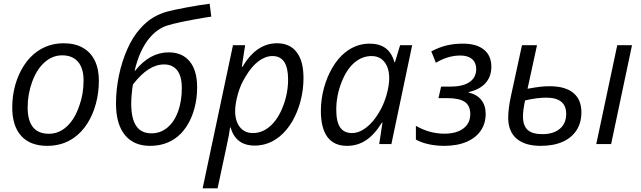

<svg xmlns="http://www.w3.org/2000/svg" viewBox="-20 -781 3476 1041"><path d="M46.4 -198.2Q46.4 -261.7 62.7 -320.1Q79.1 -378.4 109.6 -425.5Q140.1 -472.7 181.6 -502Q245.1 -546.4 325.2 -546.4Q385.7 -546.4 428.5 -522.5Q471.2 -498.5 493.7 -452.9Q516.1 -407.2 516.1 -343.8Q516.1 -278.8 500 -219Q483.9 -159.2 453.6 -111.6Q423.3 -64 381.8 -34.7Q319.3 9.8 236.3 9.8Q144 9.8 95.2 -43.9Q46.4 -97.7 46.4 -198.2ZM410.6 -209.5Q433.1 -271 433.1 -345.7Q433.1 -410.6 403.1 -445.8Q373 -481 317.4 -481Q264.2 -481 221.4 -442.9Q178.7 -404.8 153.8 -335.9Q129.9 -269.5 129.9 -198.7Q129.9 -55.7 245.1 -55.7Q299.8 -55.7 343 -95.9Q386.2 -136.2 410.6 -209.5Z M608.9 -219.2Q608.9 -295.4 625 -372.3Q641.1 -449.2 670.7 -515.6Q700.2 -582 740.2 -626Q774.9 -665 811.5 -686.5Q848.1 -708 885.7 -718Q923.3 -728 991.7 -740.7Q1062.5 -753.9 1116.7 -760.7L1125.5 -690.9L1090.3 -685.5Q942.4 -660.6 883.3 -641.6Q829.6 -622.6 789.1 -573.2Q735.8 -508.3 710 -397.9H712.9Q792.5 -497.1 894.5 -497.1Q968.3 -497.1 1008.5 -448Q1048.8 -398.9 1048.8 -307.6Q1048.8 -246.6 1033.9 -192.1Q1019 -137.7 991.2 -95.2Q963.4 -52.7 925.8 -27.8Q869.1 9.8 793.5 9.8Q704.6 9.8 656.7 -49.6Q608.9 -108.9 608.9 -219.2ZM945.8 -177.2Q965.8 -234.4 965.8 -303.2Q965.8 -367.2 940.9 -399.4Q916 -431.6 869.6 -431.6Q827.1 -431.6 785.9 -405.5Q744.6 -379.4 700.7 -322.8Q697.3 -305.2 694.3 -272.9Q691.4 -240.7 691.4 -219.7Q691.4 -138.7 718.3 -98.6Q745.1 -58.1 801.8 -58.1Q850.1 -58.1 887.7 -89.4Q925.3 -120.6 945.8 -177.2Z M1243.2 -536.1H1309.1L1291 -418.9H1294.4Q1333.5 -483.9 1379.9 -515.1Q1426.3 -546.4 1482.4 -546.4Q1551.3 -546.4 1588.4 -498.3Q1625.5 -450.2 1625.5 -357.9Q1625.5 -294.4 1609.6 -233.6Q1593.8 -172.9 1564.5 -122.8Q1535.2 -72.8 1495.6 -40.5Q1435.1 8.3 1360.8 8.3Q1258.3 8.3 1230 -90.3H1227.5Q1223.6 -55.7 1206.5 21.5L1159.7 240.2H1078.6ZM1515.1 -206.1Q1542 -275.9 1542 -350.1Q1542 -477.1 1457.5 -477.1Q1418.9 -477.1 1381.3 -448.7Q1343.8 -420.4 1313 -368.2Q1285.2 -325.2 1270 -271.7Q1254.9 -218.3 1254.9 -179.2Q1254.9 -124.5 1280.5 -92Q1306.2 -59.6 1351.1 -59.6Q1402.8 -59.6 1445.6 -97.7Q1488.3 -135.7 1515.1 -206.1Z M1719.7 -179.7Q1719.7 -242.2 1736.3 -303.5Q1752.9 -364.7 1783 -415.5Q1813 -466.3 1852.5 -497.6Q1912.1 -544.4 1983.9 -544.4Q2037.1 -544.4 2070.6 -519.8Q2104 -495.1 2118.2 -444.3H2121.6L2149.4 -536.1H2214.8L2102.1 0H2036.1L2053.7 -116.7H2050.8Q2012.2 -53.2 1966.1 -21.7Q1919.9 9.8 1861.3 9.8Q1791 9.8 1755.4 -38.1Q1719.7 -85.9 1719.7 -179.7ZM2033.7 -169.4Q2060.1 -211.9 2075.2 -264.2Q2090.3 -316.4 2090.3 -356.9Q2090.3 -391.1 2080.1 -417.5Q2069.8 -443.8 2049.3 -460Q2026.9 -477.1 1995.1 -477.1Q1943.4 -477.1 1901.4 -441.2Q1859.4 -405.3 1832.5 -336.9Q1803.2 -263.7 1803.2 -186Q1803.2 -121.1 1824.2 -90.3Q1845.2 -59.6 1888.2 -59.6Q1926.8 -59.6 1965.1 -88.9Q2003.4 -118.2 2033.7 -169.4Z M2234.9 -24.4V-98.6Q2309.6 -56.2 2388.7 -56.2Q2455.1 -56.2 2492.4 -84.5Q2529.8 -112.8 2529.8 -162.1Q2529.8 -208 2500 -228.5Q2470.2 -249 2404.8 -249H2357.4L2371.6 -311.5H2422.4Q2495.1 -311.5 2530.8 -339.8Q2562 -364.3 2562 -407.2Q2562 -441.4 2539.3 -460.7Q2516.6 -480 2476.1 -480Q2443.8 -480 2411.6 -470.9Q2379.4 -461.9 2343.3 -440.9L2318.4 -502.4Q2362.3 -525.4 2402.3 -534.9Q2442.4 -544.4 2490.2 -544.4Q2564 -544.4 2604 -511.7Q2644 -479 2644 -419.4Q2644 -365.7 2612.5 -330.6Q2581.1 -295.4 2520.5 -281.7V-279.3Q2565.9 -269 2589.6 -239Q2613.3 -209 2613.3 -163.6Q2613.3 -112.3 2587.2 -73.5Q2561 -34.7 2512.7 -13.2Q2460 9.8 2389.2 9.8Q2342.3 9.8 2302 0.5Q2261.7 -8.8 2234.9 -24.4Z M2735.4 -143.1Q2735.4 -190.9 2750 -258.8L2810.1 -536.1H2891.6L2840.3 -299.8Q2883.3 -307.6 2908 -310.5Q2932.6 -313.5 2960 -313.5Q3044.4 -313.5 3088.4 -277.3Q3132.3 -241.2 3132.3 -172.4Q3132.3 -116.2 3106.2 -75.2Q3080.1 -34.2 3030.5 -12.2Q2981 9.8 2912.1 9.8Q2826.2 9.8 2780.8 -29.3Q2735.4 -68.4 2735.4 -143.1ZM3049.8 -163.6Q3049.8 -251.5 2941.9 -251.5Q2890.1 -251.5 2826.7 -236.3Q2815.4 -180.2 2815.4 -150.9Q2815.4 -100.6 2840.3 -77.1Q2865.2 -53.7 2920.9 -53.7Q2981 -53.7 3015.4 -82.8Q3049.8 -111.8 3049.8 -163.6ZM3326.7 -536.1H3406.7L3293.5 0H3212.9Z"/></svg>

Font: Viking Open Sans
Style: Italic
Weight: 400
Italic angle: -12°
Foundry: Ascender Corporation
Version: Version 2.000